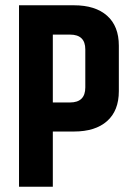

<svg xmlns="http://www.w3.org/2000/svg" viewBox="-20 -707 501 727"><path d="M52 -687H260Q341 -687 385.5 -647.5Q430 -608 430 -534V-362Q430 -288 385.5 -248.5Q341 -209 260 -209H180V0H52ZM303 -520Q303 -576 245 -576H180V-319H245Q303 -319 303 -376Z"/></svg>

Font: Khand ExtraBold
Style: Regular
Weight: 800
Designer: Sanchit Sawaria and Jyotish Sonowal (Devanagari), Satya Rajpurohit (Latin)
Foundry: Indian Type Foundry
Version: Version 2.000;PS 1.0;hotconv 1.0.79;makeotf.lib2.5.61930